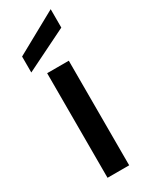

<svg xmlns="http://www.w3.org/2000/svg" viewBox="-209 -836 681 876"><g transform="rotate(-30 132.0 -398.0)"><path d="M189 -551V0H75V-551ZM235 -699 14 -590V-674L235 -796Z"/></g></svg>

Font: A Bank Premium Med
Style: Regular
Weight: 500
Designer: Ninad Kale (Devanagari), Jonny Pinhorn (Latin), Htun Naung (Myanmar)
Foundry: Indian Type Foundry
Version: 4.004